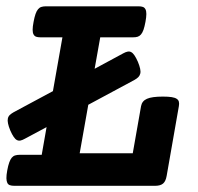

<svg xmlns="http://www.w3.org/2000/svg" viewBox="-20 -600 640 620"><path d="M130.4 -189.5 60.1 -151.9Q52.2 -147.5 46.1 -146.2Q40 -145 34.7 -147.7Q29.3 -150.4 24.2 -158Q19 -165.5 13.2 -178.7Q7.8 -191.9 5.9 -201.4Q3.9 -210.9 5.4 -217.5Q6.8 -224.1 11.7 -228.8Q16.6 -233.4 24.4 -237.8L150.9 -305.7L181.6 -479.5H110.4Q102.1 -479.5 96.7 -481.4Q91.3 -483.4 88.4 -488.8Q85.4 -494.1 85.4 -503.9Q85.4 -513.7 88.4 -529.3Q91.3 -544.9 94.7 -554.7Q98.1 -564.5 102.8 -570.1Q107.4 -575.7 113.5 -577.6Q119.6 -579.6 127.9 -579.6H427.7Q436 -579.6 441.4 -577.6Q446.8 -575.7 449.7 -570.1Q452.6 -564.5 452.6 -554.7Q452.6 -544.9 449.7 -529.3Q446.8 -513.7 443.4 -503.9Q439.9 -494.1 435.3 -488.8Q430.7 -483.4 424.6 -481.4Q418.5 -479.5 410.2 -479.5H303.7L285.6 -377.9L377.9 -427.7Q385.7 -432.1 392.1 -433.3Q398.4 -434.6 403.8 -431.6Q409.2 -428.7 414.3 -421.1Q419.4 -413.6 425.3 -400.4Q430.7 -387.2 432.6 -377.9Q434.6 -368.7 432.9 -362.1Q431.2 -355.5 426.5 -350.8Q421.9 -346.2 414.1 -341.8L265.1 -261.7L237.3 -105H408.7L435.5 -257.3Q438.5 -273.9 454.6 -281Q470.7 -288.1 505.9 -288.1Q523.4 -288.1 534.2 -286.4Q544.9 -284.7 550.5 -281Q556.2 -277.3 557.6 -271.5Q559.1 -265.6 557.6 -257.3L518.1 -31.7Q515.1 -14.6 506.6 -7.3Q498 0 481 0H25.9Q17.6 0 12 -2Q6.3 -3.9 3.7 -9.3Q1 -14.6 0.7 -24.4Q0.5 -34.2 3.4 -49.8Q6.3 -65.4 9.8 -75.2Q13.2 -85 17.8 -90.6Q22.5 -96.2 28.8 -98.1Q35.2 -100.1 43.5 -100.1H114.7Z"/></svg>

Font: Courier Prime
Style: Bold Italic
Weight: 700
Monospace: yes
Designer: Alan Dague-Greene
Foundry: Quote-Unquote Apps
Version: Version 1.202